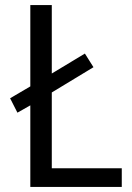

<svg xmlns="http://www.w3.org/2000/svg" viewBox="-20 -740 522 760"><path d="M185 -720V-449L316 -528L350 -474L185 -374V-74H462V0H100V-323L49 -294L20 -351L100 -398V-720Z"/></svg>

Font: Carrois Gothic SC
Style: Regular
Weight: 400
Designer: Ralph du Carrois
Foundry: Ralph du Carrois
Version: Version 1.002